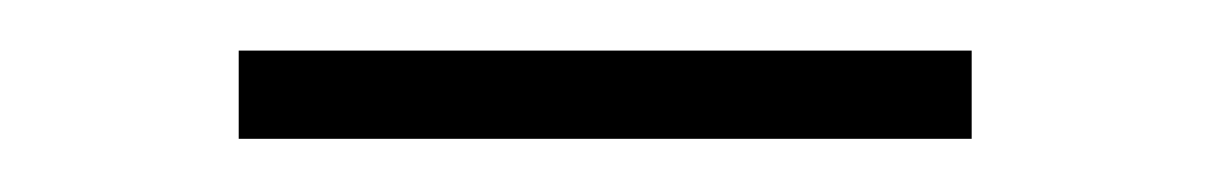

<svg xmlns="http://www.w3.org/2000/svg" viewBox="-20 -302 466 74"><path d="M72 -248.5V-282.5H354.5V-248.5Z"/></svg>

Font: Anek Bangla Medium ExtraLight
Style: Regular
Weight: 250
Version: Version 1.003